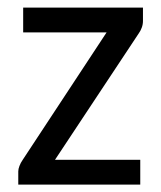

<svg xmlns="http://www.w3.org/2000/svg" viewBox="-20 -498 435 518"><path d="M365.7 -441.4Q365.7 -432.1 362.5 -423.6Q359.4 -415 354.5 -408.2L128.4 -66.9H358.4V0H29.3V-35.6Q29.3 -42 32.5 -50.3Q35.6 -58.6 41 -66.4L267.6 -410.6H42.5V-477.5H365.7Z"/></svg>

Font: Carlito
Style: Regular
Weight: 400
Designer: Lukasz Dziedzic
Foundry: tyPoland Lukasz Dziedzic
Version: Version 1.104